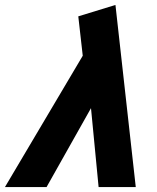

<svg xmlns="http://www.w3.org/2000/svg" viewBox="-83 -755 635 775"><path d="M315 0 280 -363 306 -357 105 0H-63L251 -530L233 -689L383 -735L465 0Z"/></svg>

Font: Radio Canada
Style: Italic
Weight: 400
Italic angle: -12°
Designer: Charles Daoud, Etienne Aubert Bonn, Alexandre Saumier Demers, Jacques Le Bailly
Foundry: Radio-Canada
Version: Version 2.104;gftools[0.9.28.dev5+ged2979d]